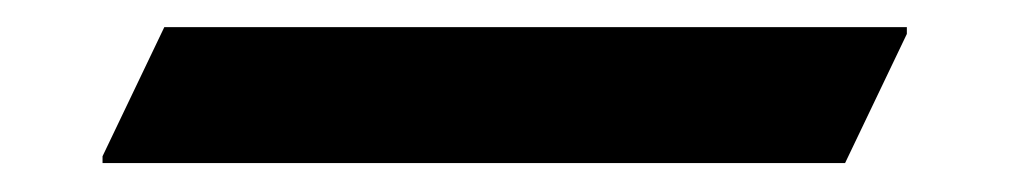

<svg xmlns="http://www.w3.org/2000/svg" viewBox="-20 83 726 138"><path d="M53.7 200.2V195.3L98.1 102.5H631.8V107.4L587.4 200.2Z"/></svg>

Font: Nova Round
Style: Bold
Weight: 700
Designer: Wojciech Kalinowski "wmk69" (wmk69@o2.pl)
Foundry: Wojciech Kalinowski "wmk69" (wmk69@o2.pl)
Version: Version 3.1.0; 2021-05-23